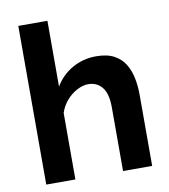

<svg xmlns="http://www.w3.org/2000/svg" viewBox="-82 -800 768 870"><g transform="rotate(-10 302.0 -365.0)"><path d="M547.9 0H413.9V-293.8Q413.9 -355.3 390.4 -385.2Q366.8 -415 326 -415Q301.9 -415 275.1 -401.1Q248.3 -387.1 226.8 -362.7Q205.3 -338.3 194.6 -306V0H60.6V-730H194.6V-427.1Q224.3 -477.3 274.2 -505.3Q324.1 -533.3 382.9 -533.3Q434 -533.3 466.1 -515.9Q498.3 -498.5 516 -468.9Q533.6 -439.4 540.8 -402.8Q547.9 -366.2 547.9 -327.3Z"/></g></svg>

Font: Raleway Thin
Style: Regular
Weight: 100
Designer: Matt McInerney, Pablo Impallari, Rodrigo Fuenzalida
Foundry: Matt McInerney, Pablo Impallari, Rodrigo Fuenzalida
Version: Version 4.026